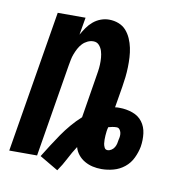

<svg xmlns="http://www.w3.org/2000/svg" viewBox="-69 -590 637 693"><g transform="rotate(10 250.0 -244.0)"><path d="M186 40 118 0Q131 -21 145 -43Q159 -65 173.5 -86Q188 -107 205 -127Q222 -147 241 -164L265 -312Q267 -324 269 -337Q271 -350 271.5 -362.5Q272 -375 271 -387.5Q270 -400 266.5 -411.5Q263 -423 255 -432Q247 -441 234 -441Q223 -441 212.5 -436Q202 -431 194 -422.5Q186 -414 180.5 -403.5Q175 -393 171 -382.5Q167 -372 165 -361.5Q163 -351 161 -340L105 0H3L89 -520H191L180 -456Q188 -470 197 -483Q206 -496 218.5 -506.5Q231 -517 246 -522.5Q261 -528 276 -528Q295 -528 311.5 -521.5Q328 -515 339 -502.5Q350 -490 357 -474Q364 -458 367.5 -441Q371 -424 372 -406.5Q373 -389 372.5 -370.5Q372 -352 370 -334Q368 -316 365 -298L352 -220Q356 -221 360.5 -221Q365 -221 369 -221Q393 -221 416 -213Q439 -205 452.5 -187Q466 -169 469 -145Q472 -121 468 -96Q464 -75 454 -54Q444 -33 426 -18.5Q408 -4 386 2Q364 8 342 8Q325 8 309.5 4.5Q294 1 280 -7Q266 -15 256 -27.5Q246 -40 242 -55Q227 -32 214.5 -7.5Q202 17 186 40ZM352 -63Q359 -63 366 -67.5Q373 -72 377 -79Q381 -86 382.5 -93Q384 -100 385 -107Q387 -114 387.5 -121Q388 -128 386.5 -134Q385 -140 381 -145Q377 -150 370 -150Q362 -150 354.5 -148.5Q347 -147 340 -145V-144Q338 -137 337 -129.5Q336 -122 335.5 -114Q335 -106 335 -98.5Q335 -91 336 -84Q337 -77 340.5 -70Q344 -63 352 -63Z"/></g></svg>

Font: Iosevka
Style: Bold Italic
Weight: 700
Italic angle: -9°
Monospace: yes
Designer: Belleve Invis
Foundry: Belleve Invis
Version: Version 32.5.0; ttfautohint (v1.8.4)